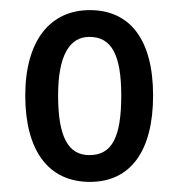

<svg xmlns="http://www.w3.org/2000/svg" viewBox="-20 -742 354 380"><path d="M283 -553C283 -665 236 -722 158 -722C78 -722 30 -660 30 -553C30 -445 75 -382 158 -382C239 -382 283 -444 283 -553ZM95 -553C95 -633 118 -669 157 -669C201 -669 220 -633 220 -553C220 -471 202 -435 157 -435C115 -435 95 -471 95 -553Z"/></svg>

Font: Noto Sans Arabic UI XCn
Style: Regular
Weight: 400
Width: 2
Designer: Monotype Design Team, Nadine Chahine and Nizar Qandah
Foundry: Monotype Imaging Inc.
Version: Version 2.010